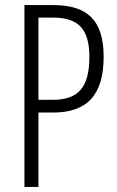

<svg xmlns="http://www.w3.org/2000/svg" viewBox="-20 -734 459 754"><path d="M189 -714H76V0H131V-292H188C323 -292 387 -362 387 -511C387 -655 323 -714 189 -714ZM187 -665C285 -665 331 -623 331 -511C331 -390 287 -342 187 -342H131V-665Z"/></svg>

Font: Noto Sans Lao ExtraCondensed Light
Style: Regular
Weight: 300
Width: 2
Designer: Monotype Design Team
Foundry: Monotype Imaging Inc.
Version: Version 2.003